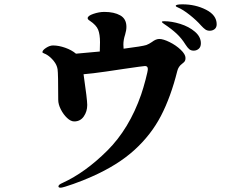

<svg xmlns="http://www.w3.org/2000/svg" viewBox="-20 -837 1040 887"><path d="M981 -725Q981 -710 971.5 -702.5Q962 -695 949 -695Q937 -695 928.5 -701Q920 -707 909 -719Q888 -743 856.5 -768Q825 -793 801 -803Q800 -804 796 -805.5Q792 -807 792 -810Q792 -817 823 -817Q883 -817 932 -792Q981 -767 981 -725ZM837 -569Q837 -559 833.5 -554Q830 -549 822 -543Q804 -530 799 -509Q769 -389 723.5 -301.5Q678 -214 601 -144Q524 -74 404 -21Q364 -3 318.5 13Q273 29 262 30H259Q250 30 250 24Q250 16 269 8Q374 -40 475.5 -141Q577 -242 632 -400Q642 -429 652.5 -469Q663 -509 663 -518Q663 -532 650 -532Q643 -532 554 -519Q536 -516 470 -506.5Q404 -497 366 -494Q383 -377 383 -352Q383 -322 367 -299Q351 -276 323 -276Q307 -276 290 -292Q273 -308 261 -331.5Q249 -355 249 -376Q249 -498 246 -517Q243 -537 228.5 -555Q214 -573 198 -583Q192 -587 184 -590Q176 -593 176 -596Q176 -605 193 -616Q210 -627 225 -627Q251 -627 281 -616.5Q311 -606 331 -589Q355 -591 441 -599L442 -642Q442 -678 433.5 -699.5Q425 -721 395 -741Q385 -747 385 -753Q385 -764 411.5 -773Q438 -782 462 -782Q507 -782 535.5 -766Q564 -750 564 -713Q564 -697 558 -677Q550 -653 550 -631Q550 -618 551 -612Q637 -623 656 -629Q669 -634 682 -643Q700 -657 716 -657Q734 -657 763.5 -642.5Q793 -628 815 -607Q837 -586 837 -569ZM908 -637Q908 -620 898 -611.5Q888 -603 875 -603Q862 -603 854 -610Q846 -617 837 -631Q819 -660 796 -681.5Q773 -703 737 -727Q728 -733 728 -736Q728 -739 738 -739Q773 -739 813 -726.5Q853 -714 880.5 -690.5Q908 -667 908 -637Z"/></svg>

Font: Shippori Antique
Style: Regular
Weight: 400
Designer: FONTDASU
Foundry: FONTDASU / Google Inc. / but / Adobe
Version: Version 2.001